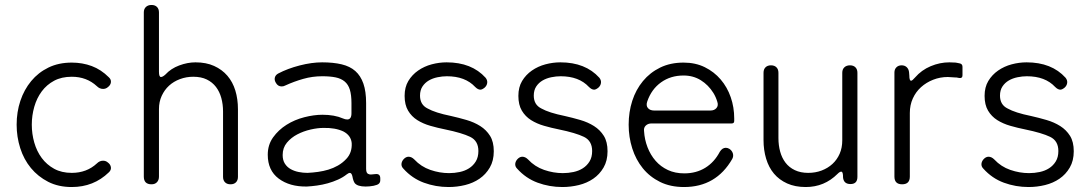

<svg xmlns="http://www.w3.org/2000/svg" viewBox="-20 -742 4381 773"><path d="M269 11Q215 11 174 -10Q133 -31 104.5 -65.5Q76 -100 61.5 -145.5Q47 -191 47 -240Q47 -291 62 -336Q77 -381 105.5 -415.5Q134 -450 175 -470Q216 -490 269 -490Q312 -490 349.5 -476Q387 -462 418 -431Q428 -422 426.5 -410.5Q425 -399 414 -391Q406 -384 395 -384Q381 -384 370 -395Q329 -433 269 -433Q228 -433 198 -417Q168 -401 148 -374Q128 -347 118 -312Q108 -277 108 -240Q108 -203 118 -168Q128 -133 148 -106Q168 -79 198 -62.5Q228 -46 269 -46Q329 -46 370 -84Q381 -95 395 -95Q406 -95 414 -88Q425 -80 426.5 -68.5Q428 -57 418 -48Q357 11 269 11Z M559 -31V-692Q559 -706 567.5 -714Q576 -722 590 -722Q604 -722 612 -714Q620 -706 620 -692V-453Q620 -432 628 -432Q635 -432 646 -442Q668 -466 701.5 -478.5Q735 -491 767 -491Q810 -491 842 -476.5Q874 -462 895.5 -437Q917 -412 927.5 -377.5Q938 -343 938 -302V-30Q938 -16 930 -8Q922 0 908 0Q894 0 886 -8Q878 -16 878 -30V-293Q878 -322 871 -347.5Q864 -373 849.5 -392Q835 -411 812.5 -422Q790 -433 758 -433Q730 -433 704.5 -423.5Q679 -414 660.5 -397Q642 -380 631 -356Q620 -332 620 -303V-31Q620 -17 612 -8.5Q604 0 590 0Q559 0 559 -31Z M1215 9Q1146 10 1102 -23Q1058 -56 1058 -119Q1058 -159 1079.5 -189Q1101 -219 1133.5 -239.5Q1166 -260 1205 -270Q1244 -280 1278 -280Q1327 -280 1361 -265Q1370 -261 1378 -261Q1395 -261 1395 -286V-327Q1395 -360 1388.5 -381Q1382 -402 1367.5 -414Q1353 -426 1331 -430.5Q1309 -435 1277 -435Q1238 -435 1201 -424.5Q1164 -414 1129 -398Q1122 -394 1114 -394Q1099 -394 1091 -408Q1084 -419 1086.5 -429.5Q1089 -440 1100 -446Q1138 -466 1186.5 -478.5Q1235 -491 1277 -491Q1322 -491 1355.5 -483Q1389 -475 1410.5 -456Q1432 -437 1443 -405.5Q1454 -374 1454 -327V-62Q1454 -43 1465 -41Q1468 -39 1474.5 -39.5Q1481 -40 1490 -41Q1511 -44 1511 -24V-16Q1511 -3 1498 2L1484 6Q1468 9 1452 9Q1419 9 1408 -5Q1402 -14 1399 -31Q1396 -46 1388 -46Q1384 -46 1376 -40Q1361 -28 1341 -19Q1321 -10 1299.5 -4Q1278 2 1256 5Q1234 8 1215 9ZM1218 -46Q1239 -47 1260.5 -50Q1282 -53 1302 -59Q1322 -65 1340.5 -75.5Q1359 -86 1374 -102Q1398 -127 1396 -166Q1393 -197 1362 -213Q1330 -228 1282 -227Q1259 -227 1230.5 -220.5Q1202 -214 1177 -201Q1152 -188 1135 -167.5Q1118 -147 1118 -118Q1118 -97 1127 -83Q1136 -69 1150.5 -61Q1165 -53 1182.5 -49.5Q1200 -46 1218 -46Z M1786 11Q1734 11 1686.5 -6.5Q1639 -24 1604 -63Q1595 -72 1596.5 -83.5Q1598 -95 1608 -104Q1616 -111 1625 -111Q1637 -111 1648 -100Q1675 -71 1712.5 -58Q1750 -45 1788 -45Q1810 -45 1831 -49.5Q1852 -54 1868.5 -64.5Q1885 -75 1895.5 -92Q1906 -109 1906 -134Q1906 -175 1873 -191Q1840 -207 1772 -221Q1742 -227 1712.5 -235.5Q1683 -244 1660 -258.5Q1637 -273 1623 -296.5Q1609 -320 1609 -356Q1609 -391 1624 -416Q1639 -441 1663.5 -458Q1688 -475 1718 -483Q1748 -491 1778 -491Q1879 -491 1935 -429Q1943 -419 1941.5 -408Q1940 -397 1931 -389Q1921 -381 1914 -381Q1904 -381 1893 -392Q1853 -435 1779 -435Q1761 -435 1741.5 -431Q1722 -427 1706.5 -418Q1691 -409 1681 -394Q1671 -379 1671 -357Q1671 -320 1702 -305Q1732 -288 1796 -275Q1827 -268 1858 -259Q1889 -250 1913.5 -234.5Q1938 -219 1953 -195Q1968 -171 1968 -133Q1968 -95 1952 -67.5Q1936 -40 1910.5 -22.5Q1885 -5 1852.5 3Q1820 11 1786 11Z M2244 11Q2192 11 2144.5 -6.5Q2097 -24 2062 -63Q2053 -72 2054.5 -83.5Q2056 -95 2066 -104Q2074 -111 2083 -111Q2095 -111 2106 -100Q2133 -71 2170.5 -58Q2208 -45 2246 -45Q2268 -45 2289 -49.5Q2310 -54 2326.5 -64.5Q2343 -75 2353.5 -92Q2364 -109 2364 -134Q2364 -175 2331 -191Q2298 -207 2230 -221Q2200 -227 2170.5 -235.5Q2141 -244 2118 -258.5Q2095 -273 2081 -296.5Q2067 -320 2067 -356Q2067 -391 2082 -416Q2097 -441 2121.5 -458Q2146 -475 2176 -483Q2206 -491 2236 -491Q2337 -491 2393 -429Q2401 -419 2399.5 -408Q2398 -397 2389 -389Q2379 -381 2372 -381Q2362 -381 2351 -392Q2311 -435 2237 -435Q2219 -435 2199.5 -431Q2180 -427 2164.5 -418Q2149 -409 2139 -394Q2129 -379 2129 -357Q2129 -320 2160 -305Q2190 -288 2254 -275Q2285 -268 2316 -259Q2347 -250 2371.5 -234.5Q2396 -219 2411 -195Q2426 -171 2426 -133Q2426 -95 2410 -67.5Q2394 -40 2368.5 -22.5Q2343 -5 2310.5 3Q2278 11 2244 11Z M2734 11Q2679 11 2637.5 -9.5Q2596 -30 2568 -64.5Q2540 -99 2525.5 -144.5Q2511 -190 2511 -240Q2511 -291 2525.5 -336Q2540 -381 2568.5 -415.5Q2597 -450 2638 -470Q2679 -490 2732 -490Q2780 -490 2817.5 -471.5Q2855 -453 2881.5 -422Q2908 -391 2922 -350.5Q2936 -310 2936 -265V-255Q2936 -245 2926 -245H2603Q2589 -245 2580 -236.5Q2571 -228 2573 -214Q2575 -180 2587 -149Q2599 -118 2619.5 -94.5Q2640 -71 2669 -57.5Q2698 -44 2735 -44Q2783 -44 2819.5 -66.5Q2856 -89 2878 -131Q2888 -147 2902 -147Q2909 -147 2916 -143Q2927 -136 2930.5 -124.5Q2934 -113 2928 -102Q2863 11 2734 11ZM2614 -297H2840Q2856 -297 2864.5 -307Q2873 -317 2868 -332Q2865 -342 2861 -351Q2857 -360 2852 -368Q2832 -400 2801.5 -419Q2771 -438 2732 -438Q2680 -438 2641.5 -410.5Q2603 -383 2586 -334Q2580 -317 2588.5 -307Q2597 -297 2614 -297Z M3224 11Q3181 11 3149 -3.5Q3117 -18 3096 -43Q3075 -68 3064.5 -103Q3054 -138 3054 -178V-449Q3054 -463 3062 -471Q3070 -479 3084 -479Q3098 -479 3106 -471Q3114 -463 3114 -449V-186Q3114 -157 3121 -131.5Q3128 -106 3142.5 -87Q3157 -68 3180 -57Q3203 -46 3234 -46Q3263 -46 3288 -55.5Q3313 -65 3331.5 -82Q3350 -99 3360.5 -123Q3371 -147 3371 -177V-449Q3371 -463 3379.5 -471Q3388 -479 3402 -479Q3416 -479 3424 -471Q3432 -463 3432 -449V-30Q3432 -1 3404 -1Q3376 -1 3374 -29V-35Q3373 -51 3367 -51Q3361 -51 3352 -42Q3299 11 3224 11Z M3581 -31V-450Q3581 -463 3589 -471Q3597 -479 3610 -479Q3623 -479 3631 -471Q3639 -463 3640 -450L3641 -438Q3641 -417 3648 -417Q3653 -417 3664 -430Q3690 -460 3727 -475.5Q3764 -491 3802 -491L3828 -490H3829L3832 -489H3833L3843 -487Q3855 -485 3855 -473V-439Q3855 -426 3842 -428L3831 -430H3828L3796 -432Q3765 -432 3737 -421Q3709 -410 3688 -391Q3667 -372 3655 -345.5Q3643 -319 3643 -287V-31Q3643 0 3612 0Q3581 0 3581 -31Z M4121 11Q4069 11 4021.5 -6.5Q3974 -24 3939 -63Q3930 -72 3931.5 -83.5Q3933 -95 3943 -104Q3951 -111 3960 -111Q3972 -111 3983 -100Q4010 -71 4047.5 -58Q4085 -45 4123 -45Q4145 -45 4166 -49.5Q4187 -54 4203.5 -64.5Q4220 -75 4230.5 -92Q4241 -109 4241 -134Q4241 -175 4208 -191Q4175 -207 4107 -221Q4077 -227 4047.5 -235.5Q4018 -244 3995 -258.5Q3972 -273 3958 -296.5Q3944 -320 3944 -356Q3944 -391 3959 -416Q3974 -441 3998.5 -458Q4023 -475 4053 -483Q4083 -491 4113 -491Q4214 -491 4270 -429Q4278 -419 4276.5 -408Q4275 -397 4266 -389Q4256 -381 4249 -381Q4239 -381 4228 -392Q4188 -435 4114 -435Q4096 -435 4076.5 -431Q4057 -427 4041.5 -418Q4026 -409 4016 -394Q4006 -379 4006 -357Q4006 -320 4037 -305Q4067 -288 4131 -275Q4162 -268 4193 -259Q4224 -250 4248.5 -234.5Q4273 -219 4288 -195Q4303 -171 4303 -133Q4303 -95 4287 -67.5Q4271 -40 4245.5 -22.5Q4220 -5 4187.5 3Q4155 11 4121 11Z"/></svg>

Font: Higure Gothic
Style: Regular
Weight: 400
Designer: Yoshimichi Ohira
Foundry: Positype
Version: Version 1.000